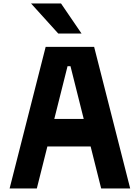

<svg xmlns="http://www.w3.org/2000/svg" viewBox="-20 -1065 790 1085"><path d="M238 -800H512L715.7 0H551.7L378.3 -691H361.7L188.1 0H34.3ZM178.4 -392.8H571.6V-237.5H178.4ZM324.9 -1045.3H155.5L309.2 -875.5H440.8Z"/></svg>

Font: Martian Mono sWd Rg
Style: Regular
Weight: 400
Width: 6
Monospace: yes
Designer: Roman Shamin
Foundry: Evil Martians
Version: Version 1.000